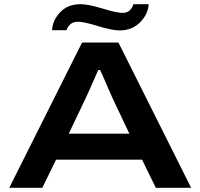

<svg xmlns="http://www.w3.org/2000/svg" viewBox="-20 -888 948 908"><path d="M226.1 -745.1Q228.5 -792 264.6 -830.1Q300.8 -868.2 360.8 -868.2Q397.5 -868.2 464.4 -847.7Q531.2 -827.1 560.1 -827.1Q580.6 -827.1 593.3 -838.9Q606 -850.6 610.8 -868.2H683.1Q680.7 -821.3 642.8 -782.7Q605 -744.1 545.9 -744.1Q510.7 -744.1 443.6 -764.6Q376.5 -785.2 349.1 -785.2Q326.7 -785.2 313.2 -773.7Q299.8 -762.2 294.9 -745.1ZM23.9 0 368.2 -687H540L883.8 0H716.8L651.9 -132.8H245.1L180.2 0ZM305.2 -255.9H591.8L512.2 -423.8Q506.3 -436 491.9 -469.5Q477.5 -502.9 466.1 -529.3Q454.6 -555.7 453.1 -557.1H444.8Q391.6 -436 384.8 -422.9Z"/></svg>

Font: Archivo Expanded SemiBold
Style: Regular
Weight: 600
Width: 7
Designer: Hector Gatti
Foundry: Omnibus-Type
Version: Version 2.001